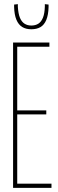

<svg xmlns="http://www.w3.org/2000/svg" viewBox="-20 -905 279 925"><path d="M43 0V-700H218V-680H63V-373H203V-354H63V-20H228V0ZM131 -764Q105 -764 87 -775Q69 -786 59 -810Q49 -834 48 -872Q48 -875 48 -877.5Q48 -880 48 -883L66 -885Q66 -882 66 -878.5Q66 -875 66 -872Q68 -839 76 -819.5Q84 -800 98 -791Q112 -782 131 -782Q151 -782 165 -791Q179 -800 187 -820Q195 -840 196 -873Q196 -876 196 -879Q196 -882 196 -885L214 -883Q214 -880 214 -877Q214 -874 214 -871Q213 -833 203 -809Q193 -785 175 -774.5Q157 -764 131 -764Z"/></svg>

Font: Georama ExtraCondensed Thin
Style: Regular
Weight: 100
Width: 2
Designer: Jean-Baptiste Levee
Foundry: Production Type
Version: Version 1.001